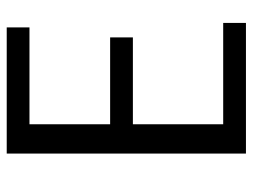

<svg xmlns="http://www.w3.org/2000/svg" viewBox="-108 -624 734 557"><g transform="rotate(-90 258.5 -345.0)"><path d="M471 2H92V-692H458V-626H177V-392H429V-326H177V-64H471Z"/></g></svg>

Font: Repo Regular
Style: Regular
Weight: 400
Designer: Stefan Peev
Foundry: Context Ltd
Version: Version 1.502